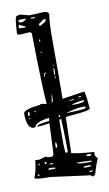

<svg xmlns="http://www.w3.org/2000/svg" viewBox="-87 -777 484 854"><g transform="rotate(-10 154.5 -350.0)"><path d="M283.2 -345.7H288.1Q293.9 -345.7 299.8 -268.6H300.8Q300.8 -257.8 201.2 -251L188.5 -249L184.6 -86.9Q217.8 -78.1 285.2 -74.2L286.1 -73.2V-59.6Q286.1 -54.7 296.9 -43.9Q286.1 -20.5 272.5 25.4L263.7 32.2H260.7Q254.9 23.4 236.3 23.4L76.2 2Q3.9 2 3.9 -6.8Q15.6 -30.3 21.5 -83H22.5V-84L32.2 -83H42Q46.9 -85.9 70.3 -90.8Q80.1 -85.9 85 -85.9H96.7Q106.4 -85.9 106.4 -105.5L112.3 -234.4Q74.2 -228.5 56.6 -228.5V-230.5Q56.6 -238.3 113.3 -245.1Q113.3 -253.9 114.3 -258.8Q49.8 -249 49.8 -230.5L42 -226.6Q8.8 -226.6 8.8 -295.9Q8.8 -314.5 85 -322.3Q85 -325.2 94.7 -325.2L114.3 -321.3H115.2Q108.4 -388.7 104.5 -641.6Q100.6 -648.4 94.7 -648.4L50.8 -645.5Q39.1 -646.5 39.1 -653.3Q43 -729.5 51.8 -729.5L66.4 -733.4L107.4 -722.7L170.9 -725.6Q195.3 -725.6 195.3 -710.9Q189.5 -673.8 189.5 -612.3V-459L188.5 -331.1ZM157.2 -213.9V-131.8L159.2 -93.8L160.2 -92.8H167Q170.9 -92.8 170.9 -101.6Q168.9 -210.9 167 -244.1L158.2 -242.2ZM195.3 -266.6V-265.6H196.3Q283.2 -268.6 283.2 -273.4V-275.4Q283.2 -278.3 276.4 -281.2Q244.1 -281.2 195.3 -266.6ZM142.6 -672.9V-671.9L145.5 -668.9H149.4Q158.2 -674.8 170.9 -680.7Q175.8 -688.5 175.8 -692.4L173.8 -694.3H170.9Q162.1 -694.3 153.3 -683.6Q142.6 -680.7 142.6 -672.9ZM225.6 -296.9H247.1Q278.3 -298.8 281.2 -305.7V-307.6L276.4 -309.6Q225.6 -302.7 225.6 -296.9ZM258.8 -39.1 203.1 -41V-40Q203.1 -34.2 236.3 -33.2H261.7L268.6 -35.2V-38.1ZM61.5 -710.9 55.7 -709V-707Q55.7 -698.2 65.4 -698.2H68.4Q79.1 -698.2 89.8 -709V-710.9ZM56.6 -688.5 51.8 -683.6V-676.8L55.7 -672.9H75.2H82V-676.8L64.5 -684.6L58.6 -688.5ZM75.2 -38.1 72.3 -33.2 74.2 -30.3H88.9Q104.5 -30.3 104.5 -33.2V-35.2Q93.8 -38.1 77.1 -38.1ZM227.5 -13.7 231.4 -12.7H251Q259.8 -12.7 260.7 -15.6V-18.6L254.9 -19.5H240.2Q227.5 -18.6 227.5 -13.7ZM121.1 -131.8V-127.9Q121.1 -121.1 125 -121.1L128.9 -127V-133.8Q127 -145.5 125 -145.5Q121.1 -145.5 121.1 -131.8ZM145.5 -360.4Q142.6 -360.4 138.7 -324.2L143.6 -325.2Q145.5 -335 145.5 -360.4ZM254.9 -68.4 249 -67.4V-65.4Q250 -59.6 265.6 -59.6L270.5 -63.5V-67.4L264.6 -68.4ZM175.8 -469.7 171.9 -472.7 170.9 -453.1V-441.4H171.9Q175.8 -441.4 175.8 -455.1ZM29.3 -299.8 25.4 -295.9V-283.2L27.3 -281.2H29.3Q32.2 -281.2 33.2 -293.9V-296.9L30.3 -299.8ZM214.8 -317.4H226.6Q236.3 -317.4 237.3 -321.3V-322.3H235.4Q214.8 -320.3 214.8 -317.4ZM111.3 -710.9 109.4 -708 117.2 -706.1H127L130.9 -709V-710.9ZM125 -447.3V-443.4L127 -441.4L128.9 -443.4V-448.2L127.9 -450.2Q127.9 -451.2 135.7 -456.1V-459H131.8Q125 -455.1 125 -447.3ZM255.9 4.9H250V8.8L255.9 10.7H258.8L264.6 8.8V4.9H258.8ZM62.5 -68.4 60.5 -65.4Q60.5 -57.6 67.4 -57.6H68.4V-65.4L65.4 -68.4ZM82 -54.7V-53.7L86.9 -52.7H92.8L96.7 -54.7V-57.6H89.8H88.9Q82 -57.6 82 -54.7ZM164.1 -262.7Q163.1 -261.7 158.2 -261.7V-253.9L165 -255.9Q165 -260.7 164.1 -262.7ZM263.7 -329.1 257.8 -328.1V-325.2H266.6L272.5 -327.1V-329.1ZM22.5 -18.6 19.5 -13.7 22.5 -12.7H27.3L30.3 -13.7L26.4 -18.6ZM132.8 -609.4 130.9 -606.4V-602.5L132.8 -599.6H134.8L135.7 -602.5V-606.4L134.8 -609.4ZM174.8 -434.6H170.9V-426.8H171.9L174.8 -428.7ZM34.2 -65.4 32.2 -62.5V-59.6L36.1 -57.6L38.1 -61.5L37.1 -65.4ZM57.6 -299.8 54.7 -295.9V-293.9H59.6L61.5 -296.9V-299.8ZM27.3 -272.5 25.4 -269.5V-267.6H27.3L30.3 -269.5V-272.5ZM130.9 -554.7 127.9 -551.8V-549.8H132.8V-554.7ZM173.8 -487.3H170.9V-486.3L174.8 -481.4H175.8V-484.4ZM207 -295.9H205.1V-293.9H209Z"/></g></svg>

Font: Love Ya Like A Sister
Style: Regular
Weight: 400
Designer: Kimberly Geswein
Foundry: Kimberly Geswein
Version: Version 1.002 2007